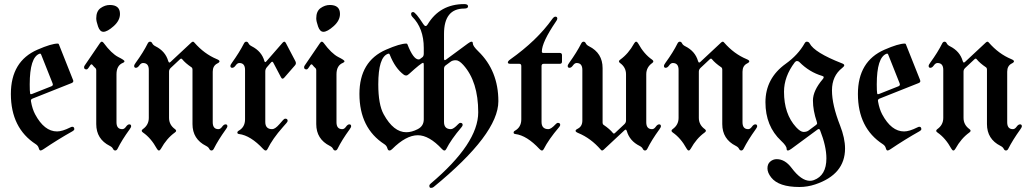

<svg xmlns="http://www.w3.org/2000/svg" viewBox="-20 -727 5030 940"><path d="M33.2 -267.1Q33.2 -427.2 163.6 -483.9Q231.9 -513.7 263.2 -513.7Q266.6 -513.7 268.1 -510.3L337.4 -335.9Q338.9 -333 338.9 -330.1Q338.9 -323.7 330.6 -320.3L140.1 -244.6Q131.3 -241.2 131.3 -234.9Q131.3 -232.4 131.8 -230Q138.2 -193.4 151.9 -167.5Q196.8 -83.5 259.3 -83.5Q284.7 -83.5 323.7 -103Q330.6 -106.4 333.5 -106.4Q343.8 -106.4 343.8 -94.7Q343.8 -89.4 335 -84.5Q262.7 -43.9 192.9 3.4Q183.6 9.8 178.2 9.8Q172.9 9.8 169.7 -2Q166.5 -13.7 155.3 -21Q33.2 -100.1 33.2 -267.1ZM125.5 -314Q125.5 -280.8 127.4 -270Q128.4 -265.6 131.1 -265.6Q133.8 -265.6 137.2 -267.1L231.9 -304.7Q238.8 -307.6 238.8 -313.5Q238.8 -315.9 237.3 -319.3L181.6 -459.5Q179.7 -464.4 177 -464.4Q174.3 -464.4 173.3 -463.9Q125.5 -445.8 125.5 -314Z M391.6 0ZM451.2 -637.2Q451.2 -672.4 472.7 -687.5Q494.1 -702.6 517.6 -702.6Q567.4 -702.6 567.4 -658.7Q567.4 -626.5 536.4 -598.9Q505.4 -571.3 486.3 -571.3Q469.2 -571.3 460.2 -596.9Q451.2 -622.6 451.2 -637.2ZM391.6 -397.9Q391.6 -401.9 394.5 -406.2L469.7 -516.6Q474.1 -522.9 478.5 -522.9Q482.9 -522.9 486.8 -517.6Q525.9 -464.8 559.1 -447.8Q589.4 -432.6 589.4 -427.5Q589.4 -422.4 582 -419.4Q550.3 -406.7 550.3 -363.3V-128.4Q550.3 -94.7 578.6 -94.7Q588.4 -94.7 596.7 -106.4Q605 -118.2 613.3 -118.2Q622.1 -118.2 622.1 -108.4Q622.1 -104 614.3 -93.3Q576.7 -41.5 555.7 1Q551.3 9.8 544.2 9.8Q537.1 9.8 533.2 1.5Q529.3 -6.8 517.6 -12.7Q451.2 -45.9 451.2 -119.6V-383.3Q451.2 -390.1 447.3 -393.6Q439 -400.9 432.6 -409.2Q430.7 -412.1 427.7 -412.1Q425.3 -412.1 422.4 -408.2L413.1 -394.5Q408.2 -387.2 403.3 -387.2Q391.6 -387.2 391.6 -397.9Z M636.7 -404.8Q636.7 -409.2 644.5 -419.9Q682.1 -471.7 703.1 -514.2Q707.5 -522.9 714.6 -522.9Q721.7 -522.9 725.6 -514.6Q729.5 -506.3 741.2 -500.5Q790 -476.1 803.7 -427.7Q806.2 -420.9 809.1 -420.9Q812 -420.9 814.9 -423.8L917 -519Q921.4 -522.9 924.8 -522.9Q928.2 -522.9 931.2 -519Q980 -462.9 1041.5 -437.5Q1054.7 -432.1 1054.7 -426.8Q1054.7 -421.4 1043.5 -416Q1021.5 -404.8 1021.5 -376V-128.4Q1021.5 -94.7 1049.3 -94.7Q1059.1 -94.7 1067.4 -106.4Q1075.7 -118.2 1084.5 -118.2Q1093.3 -118.2 1093.3 -108.4Q1093.3 -104 1085.4 -93.3Q1048.3 -41.5 1026.9 1Q1022.5 9.8 1015.4 9.8Q1008.3 9.8 1004.4 1.5Q1000.5 -6.8 988.8 -12.7Q922.4 -45.9 922.4 -119.6V-387.2Q922.4 -394 917.5 -397.5Q887.2 -418 871.6 -437.5Q869.6 -439.9 866.9 -439.9Q864.3 -439.9 861.8 -437.5L815.9 -394.5Q807.6 -386.7 807.6 -376.5V-149.9Q807.6 -115.7 836.9 -94.7Q842.3 -90.8 842.3 -86.7Q842.3 -82.5 835.9 -78.1Q795.9 -49.3 768.1 1Q763.2 9.8 758.1 9.8Q752.9 9.8 748 1Q719.2 -51.3 680.2 -78.1Q673.8 -82.5 673.8 -86.7Q673.8 -90.8 679.2 -94.7Q708.5 -115.2 708.5 -149.9V-384.8Q708.5 -418.5 680.2 -418.5Q670.4 -418.5 662.1 -406.7Q653.8 -395 645.3 -395Q636.7 -395 636.7 -404.8Z M1107.9 -404.8Q1107.9 -409.2 1115.7 -419.9Q1152.8 -471.7 1174.3 -514.2Q1178.7 -522.9 1185.8 -522.9Q1192.9 -522.9 1196.8 -514.6Q1200.7 -506.3 1212.4 -500.5Q1261.2 -475.6 1274.4 -428.2Q1275.9 -422.9 1278.3 -422.9Q1280.8 -422.9 1283.7 -426.3L1363.8 -518.1Q1368.2 -522.9 1372.1 -522.9Q1376 -522.9 1379.4 -516.6L1425.8 -428.2Q1428.7 -422.9 1428.7 -417.5Q1428.7 -412.1 1424.3 -407.2L1371.6 -346.7Q1367.2 -341.8 1363.3 -341.8Q1359.4 -341.8 1356 -348.1L1317.9 -420.4Q1315.4 -424.8 1312.7 -424.8Q1310.1 -424.8 1307.1 -421.4L1287.1 -398.4Q1278.8 -389.2 1278.8 -377.4V-129.9Q1278.8 -94.7 1312.5 -94.7Q1326.7 -94.7 1347.7 -118.7L1365.7 -139.2Q1371.6 -146 1377 -146Q1388.2 -146 1388.2 -135.3Q1388.2 -131.3 1382.3 -124.5L1364.3 -104Q1314.5 -47.9 1289.6 2.9Q1286.1 9.8 1280.8 9.8Q1275.4 9.8 1269 2.9Q1206.5 -64 1150.4 -70.8Q1142.1 -71.8 1142.1 -77.6Q1142.1 -83.5 1147.5 -86.4Q1179.7 -104 1179.7 -142.6V-384.8Q1179.7 -418.5 1151.9 -418.5Q1142.1 -418.5 1133.8 -406.7Q1125.5 -395 1116.7 -395Q1107.9 -395 1107.9 -404.8Z M1468.8 0ZM1528.3 -637.2Q1528.3 -672.4 1549.8 -687.5Q1571.3 -702.6 1594.7 -702.6Q1644.5 -702.6 1644.5 -658.7Q1644.5 -626.5 1613.5 -598.9Q1582.5 -571.3 1563.5 -571.3Q1546.4 -571.3 1537.4 -596.9Q1528.3 -622.6 1528.3 -637.2ZM1468.8 -397.9Q1468.8 -401.9 1471.7 -406.2L1546.9 -516.6Q1551.3 -522.9 1555.7 -522.9Q1560.1 -522.9 1564 -517.6Q1603 -464.8 1636.2 -447.8Q1666.5 -432.6 1666.5 -427.5Q1666.5 -422.4 1659.2 -419.4Q1627.4 -406.7 1627.4 -363.3V-128.4Q1627.4 -94.7 1655.8 -94.7Q1665.5 -94.7 1673.8 -106.4Q1682.1 -118.2 1690.4 -118.2Q1699.2 -118.2 1699.2 -108.4Q1699.2 -104 1691.4 -93.3Q1653.8 -41.5 1632.8 1Q1628.4 9.8 1621.3 9.8Q1614.3 9.8 1610.4 1.5Q1606.4 -6.8 1594.7 -12.7Q1528.3 -45.9 1528.3 -119.6V-383.3Q1528.3 -390.1 1524.4 -393.6Q1516.1 -400.9 1509.8 -409.2Q1507.8 -412.1 1504.9 -412.1Q1502.4 -412.1 1499.5 -408.2L1490.2 -394.5Q1485.4 -387.2 1480.5 -387.2Q1468.8 -387.2 1468.8 -397.9Z M1739.7 -267.1Q1739.7 -427.2 1870.1 -483.9Q1938.5 -513.7 1969.7 -513.7Q1973.1 -513.7 1974.6 -510.3Q2003.4 -436 2029.3 -436Q2033.7 -436 2036.1 -438L2047.9 -446.8Q2054.7 -451.7 2054.7 -465.3V-492.2Q2054.7 -588.9 1998 -645.5Q1992.7 -650.9 1992.7 -658.7Q1992.7 -668 2002.9 -668Q2014.2 -668 2053.2 -607.9Q2058.6 -599.6 2063.7 -599.6Q2068.8 -599.6 2073.2 -606.9Q2133.3 -707 2252.9 -707Q2271.5 -707 2271.5 -696Q2271.5 -685.1 2252.9 -685.1Q2153.8 -685.1 2153.8 -561V-440.9Q2153.8 -432.6 2157 -432.6Q2160.2 -432.6 2163.6 -435.1L2271.5 -514.6Q2282.7 -522.9 2288.8 -522.9Q2294.9 -522.9 2294.9 -514.2Q2294.9 -501.5 2321.8 -475.6Q2419.9 -380.4 2419.9 -231.4Q2419.9 -70.8 2103 188.5Q2097.7 192.9 2089.8 192.9Q2082 192.9 2082 182.6Q2082 177.2 2088.4 171.9Q2321.3 -24.9 2321.3 -177.2Q2321.3 -327.6 2248.5 -408.7Q2227.5 -432.1 2211.9 -432.1Q2196.3 -432.1 2187.5 -425.8L2161.6 -406.7Q2153.8 -400.9 2153.8 -390.1V-129.9Q2153.8 -94.7 2187.5 -94.7Q2200.2 -94.7 2222.7 -118.7Q2229 -125.5 2233.9 -125.5Q2245.1 -125.5 2245.1 -115.2Q2245.1 -110.8 2239.3 -104Q2188.5 -44.4 2164.6 2.9Q2161.1 9.8 2155.8 9.8Q2150.4 9.8 2144 2.9Q2081.1 -64.9 2025.4 -64.9Q1967.8 -64.9 1899.4 3.4Q1893.1 9.8 1886.2 9.8Q1879.4 9.8 1876.2 -2Q1873 -13.7 1861.8 -21Q1739.7 -100.1 1739.7 -267.1ZM1832 -314Q1832 -215.3 1858.4 -167.5Q1906.7 -79.6 1969.2 -79.6Q1995.6 -79.6 2025.1 -94.7Q2054.7 -109.9 2054.7 -142.6V-410.2Q2054.7 -419.4 2051.3 -419.4Q2042.5 -419.4 1982.4 -364.7Q1974.6 -357.4 1968.5 -357.4Q1962.4 -357.4 1957.5 -360.8Q1914.6 -392.1 1888.2 -459.5Q1886.2 -464.4 1883.8 -464.4Q1881.3 -464.4 1879.9 -463.9Q1832 -447.8 1832 -314Z M2478 -436Q2608.9 -528.8 2683.6 -633.8Q2691.9 -645.5 2699.2 -645.5Q2708.5 -645.5 2708.5 -635.7Q2708.5 -630.4 2701.2 -620.6Q2632.8 -520 2632.8 -474.6Q2632.8 -467.8 2640.1 -467.8H2720.7Q2731.4 -467.8 2731.4 -457V-425.3Q2731.4 -414.6 2720.7 -414.6H2642.1Q2631.3 -414.6 2631.3 -403.8V-129.9Q2631.3 -94.7 2665 -94.7Q2677.7 -94.7 2700.2 -118.7Q2706.5 -125.5 2711.4 -125.5Q2722.7 -125.5 2722.7 -115.2Q2722.7 -110.8 2716.8 -104Q2666 -44.4 2642.1 2.9Q2638.7 9.8 2633.3 9.8Q2627.9 9.8 2621.6 2.9Q2559.1 -64 2502.9 -70.8Q2494.6 -71.8 2494.6 -77.6Q2494.6 -83.5 2500 -86.4Q2532.2 -104 2532.2 -142.6V-403.8Q2532.2 -414.6 2522.5 -414.6H2479Q2466.3 -414.6 2466.3 -421.1Q2466.3 -427.7 2478 -436Z M2759.3 0ZM3215.8 -108.4Q3215.8 -104 3208 -93.3Q3170.4 -41.5 3149.4 1Q3145 9.8 3137.9 9.8Q3130.9 9.8 3127 1.5Q3123 -6.8 3111.3 -12.7Q3062.5 -37.1 3048.8 -85.4Q3046.4 -92.3 3043.5 -92.3Q3040.5 -92.3 3037.6 -89.4L2935.5 5.9Q2931.2 9.8 2927.7 9.8Q2924.3 9.8 2921.4 5.9Q2872.6 -50.3 2811 -75.7Q2797.9 -81.1 2797.9 -86.4Q2797.9 -91.8 2809.1 -97.2Q2831.1 -108.4 2831.1 -137.2V-384.8Q2831.1 -418.5 2803.2 -418.5Q2793.5 -418.5 2785.2 -406.7Q2776.9 -395 2768.1 -395Q2759.3 -395 2759.3 -404.8Q2759.3 -409.2 2767.1 -419.9Q2804.2 -471.7 2825.7 -514.2Q2830.1 -522.9 2837.2 -522.9Q2844.2 -522.9 2848.1 -514.6Q2852.1 -506.3 2863.8 -500.5Q2930.2 -467.3 2930.2 -393.6V-126Q2930.2 -119.1 2935.1 -115.7Q2965.3 -95.2 2981 -75.7Q2982.9 -73.2 2985.6 -73.2Q2988.3 -73.2 2990.7 -75.7L3036.6 -118.7Q3044.9 -126.5 3044.9 -136.7V-363.3Q3044.9 -397.5 3015.6 -418.5Q3010.3 -422.4 3010.3 -426.5Q3010.3 -430.7 3016.6 -435.1Q3056.6 -463.9 3084.5 -514.2Q3089.4 -522.9 3094.5 -522.9Q3099.6 -522.9 3104.5 -514.2Q3133.3 -461.9 3172.4 -435.1Q3178.7 -430.7 3178.7 -426.5Q3178.7 -422.4 3173.3 -418.5Q3144 -397.9 3144 -363.3V-128.4Q3144 -94.7 3172.4 -94.7Q3182.1 -94.7 3190.4 -106.4Q3198.7 -118.2 3207.3 -118.2Q3215.8 -118.2 3215.8 -108.4Z M3230.5 -404.8Q3230.5 -409.2 3238.3 -419.9Q3275.9 -471.7 3296.9 -514.2Q3301.3 -522.9 3308.3 -522.9Q3315.4 -522.9 3319.3 -514.6Q3323.2 -506.3 3335 -500.5Q3383.8 -476.1 3397.5 -427.7Q3399.9 -420.9 3402.8 -420.9Q3405.8 -420.9 3408.7 -423.8L3510.7 -519Q3515.1 -522.9 3518.6 -522.9Q3522 -522.9 3524.9 -519Q3573.7 -462.9 3635.3 -437.5Q3648.4 -432.1 3648.4 -426.8Q3648.4 -421.4 3637.2 -416Q3615.2 -404.8 3615.2 -376V-128.4Q3615.2 -94.7 3643.1 -94.7Q3652.8 -94.7 3661.1 -106.4Q3669.4 -118.2 3678.2 -118.2Q3687 -118.2 3687 -108.4Q3687 -104 3679.2 -93.3Q3642.1 -41.5 3620.6 1Q3616.2 9.8 3609.1 9.8Q3602.1 9.8 3598.1 1.5Q3594.2 -6.8 3582.5 -12.7Q3516.1 -45.9 3516.1 -119.6V-387.2Q3516.1 -394 3511.2 -397.5Q3481 -418 3465.3 -437.5Q3463.4 -439.9 3460.7 -439.9Q3458 -439.9 3455.6 -437.5L3409.7 -394.5Q3401.4 -386.7 3401.4 -376.5V-149.9Q3401.4 -115.7 3430.7 -94.7Q3436 -90.8 3436 -86.7Q3436 -82.5 3429.7 -78.1Q3389.6 -49.3 3361.8 1Q3356.9 9.8 3351.8 9.8Q3346.7 9.8 3341.8 1Q3313 -51.3 3273.9 -78.1Q3267.6 -82.5 3267.6 -86.7Q3267.6 -90.8 3272.9 -94.7Q3302.2 -115.2 3302.2 -149.9V-384.8Q3302.2 -418.5 3273.9 -418.5Q3264.2 -418.5 3255.9 -406.7Q3247.6 -395 3239 -395Q3230.5 -395 3230.5 -404.8Z M3827.1 -415Q3887.2 -458 3919.4 -515.1Q3923.8 -522.9 3929.7 -522.9Q3939.5 -522.9 3943.8 -514.6Q3967.3 -469.7 4100.6 -417.5Q4113.3 -413.1 4113.3 -407.5Q4113.3 -401.9 4103.5 -394.5Q4053.2 -355.5 4053.2 -284.4Q4053.2 -213.4 4092.8 -112.8Q4117.2 -50.3 4117.2 0Q4117.2 127 3971.2 175.8Q3933.1 188.5 3894 188.5Q3792.5 188.5 3755.9 142.1Q3737.3 118.7 3737.3 97.4Q3737.3 76.2 3750 64.9Q3764.2 52.2 3782.7 52.2Q3823.2 52.2 3855.5 95.2Q3902.8 158.2 3945.3 158.2Q3955.1 158.2 3964.4 154.8Q4025.9 132.3 4025.9 48.3Q4025.9 -10.7 3995.1 -88.9Q3992.7 -95.2 3989 -95.2Q3985.4 -95.2 3982.4 -92.8L3854.5 1.5Q3843.3 9.8 3837.2 9.8Q3831.1 9.8 3831.1 1Q3831.1 -12.7 3804.2 -37.6Q3727.5 -109.4 3727.5 -226.6Q3727.5 -343.8 3827.1 -415ZM3818.4 -277.8Q3818.4 -168.9 3877.4 -104.5Q3898.9 -81.1 3914.1 -81.1Q3929.2 -81.1 3938.5 -87.9L3974.6 -114.7Q3980.5 -119.1 3980.5 -122.8Q3980.5 -126.5 3979 -130.4Q3960 -186.5 3960 -234.9Q3960 -283.2 4008.3 -339.8Q4012.7 -344.7 4012.7 -349.1Q4012.7 -353.5 4004.9 -355.5Q3942.4 -374 3894 -422.9Q3888.7 -428.2 3882.3 -428.2Q3876 -428.2 3871.1 -421.9Q3818.4 -352.5 3818.4 -277.8Z M4180.2 -267.1Q4180.2 -427.2 4310.5 -483.9Q4378.9 -513.7 4410.2 -513.7Q4413.6 -513.7 4415 -510.3L4484.4 -335.9Q4485.8 -333 4485.8 -330.1Q4485.8 -323.7 4477.5 -320.3L4287.1 -244.6Q4278.3 -241.2 4278.3 -234.9Q4278.3 -232.4 4278.8 -230Q4285.2 -193.4 4298.8 -167.5Q4343.8 -83.5 4406.2 -83.5Q4431.6 -83.5 4470.7 -103Q4477.5 -106.4 4480.5 -106.4Q4490.7 -106.4 4490.7 -94.7Q4490.7 -89.4 4481.9 -84.5Q4409.7 -43.9 4339.8 3.4Q4330.6 9.8 4325.2 9.8Q4319.8 9.8 4316.7 -2Q4313.5 -13.7 4302.2 -21Q4180.2 -100.1 4180.2 -267.1ZM4272.5 -314Q4272.5 -280.8 4274.4 -270Q4275.4 -265.6 4278.1 -265.6Q4280.8 -265.6 4284.2 -267.1L4378.9 -304.7Q4385.7 -307.6 4385.7 -313.5Q4385.7 -315.9 4384.3 -319.3L4328.6 -459.5Q4326.7 -464.4 4324 -464.4Q4321.3 -464.4 4320.3 -463.9Q4272.5 -445.8 4272.5 -314Z M4526.4 -404.8Q4526.4 -409.2 4534.2 -419.9Q4571.8 -471.7 4592.8 -514.2Q4597.2 -522.9 4604.2 -522.9Q4611.3 -522.9 4615.2 -514.6Q4619.1 -506.3 4630.9 -500.5Q4679.7 -476.1 4693.4 -427.7Q4695.8 -420.9 4698.7 -420.9Q4701.7 -420.9 4704.6 -423.8L4806.6 -519Q4811 -522.9 4814.5 -522.9Q4817.9 -522.9 4820.8 -519Q4869.6 -462.9 4931.2 -437.5Q4944.3 -432.1 4944.3 -426.8Q4944.3 -421.4 4933.1 -416Q4911.1 -404.8 4911.1 -376V-128.4Q4911.1 -94.7 4939 -94.7Q4948.7 -94.7 4957 -106.4Q4965.3 -118.2 4974.1 -118.2Q4982.9 -118.2 4982.9 -108.4Q4982.9 -104 4975.1 -93.3Q4938 -41.5 4916.5 1Q4912.1 9.8 4905 9.8Q4897.9 9.8 4894 1.5Q4890.1 -6.8 4878.4 -12.7Q4812 -45.9 4812 -119.6V-387.2Q4812 -394 4807.1 -397.5Q4776.9 -418 4761.2 -437.5Q4759.3 -439.9 4756.6 -439.9Q4753.9 -439.9 4751.5 -437.5L4705.6 -394.5Q4697.3 -386.7 4697.3 -376.5V-149.9Q4697.3 -115.7 4726.6 -94.7Q4731.9 -90.8 4731.9 -86.7Q4731.9 -82.5 4725.6 -78.1Q4685.5 -49.3 4657.7 1Q4652.8 9.8 4647.7 9.8Q4642.6 9.8 4637.7 1Q4608.9 -51.3 4569.8 -78.1Q4563.5 -82.5 4563.5 -86.7Q4563.5 -90.8 4568.8 -94.7Q4598.1 -115.2 4598.1 -149.9V-384.8Q4598.1 -418.5 4569.8 -418.5Q4560.1 -418.5 4551.8 -406.7Q4543.5 -395 4534.9 -395Q4526.4 -395 4526.4 -404.8Z"/></svg>

Font: UnifrakturMaguntia
Style: Book
Weight: 400
Designer: j. 'mach' wust, Gerrit Ansmann, Georg Duffner, based on a font by Peter Wiegel, original typeface by Carl Albert Fahrenw
Version: Version 2017-03-19